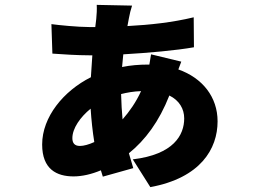

<svg xmlns="http://www.w3.org/2000/svg" viewBox="-20 -707 1040 788"><path d="M724 -454 600 -484 593 -442H588C551 -442 515 -439 481 -432L486 -484C590 -490 702 -500 776 -513L775 -636C688 -615 597 -605 503 -600L509 -632C513 -652 516 -666 522 -684L377 -687C378 -671 377 -645 375 -629L371 -596H346C300 -596 219 -604 191 -608L195 -487C234 -484 299 -480 346 -480H359L353 -390C241 -334 153 -227 153 -114C153 -12 213 17 282 17C317 17 356 8 394 -8L402 18L527 -17L509 -78C576 -132 633 -208 675 -315C716 -295 736 -260 736 -221C736 -153 693 -73 525 -53L597 61C803 23 873 -96 873 -209C873 -309 811 -387 712 -422ZM559 -333C538 -287 511 -249 483 -217C480 -249 478 -283 477 -321C501 -327 528 -332 559 -333ZM367 -124C345 -114 324 -108 308 -108C285 -108 277 -121 277 -140C277 -180 309 -226 352 -261C355 -214 360 -167 367 -124Z"/></svg>

Font: Noto Sans HK Black
Style: Regular
Weight: 900
Designer: Ryoko NISHIZUKA 西塚涼子 (kana, bopomofo & ideographs); Paul D. Hunt (Latin, Greek & Cyrillic); Sandoll Communications 산돌커뮤니
Foundry: Adobe
Version: Version 2.004;hotconv 1.0.118;makeotfexe 2.5.65603